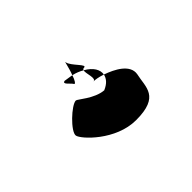

<svg xmlns="http://www.w3.org/2000/svg" viewBox="-52 -113 387 387"><g transform="rotate(-45 141.5 80.0)"><path d="M56 108C58 120 106 172 164 172C232 172 224 139 231 108C235 84 206 69 183 61C181 70 175 78 161 84C135 82 110 58 106 58C93 58 54 95 56 108ZM118 14C108 16 124 26 127 32C129 35 134 27 137 17C132 16 124 15 118 14ZM137 17C146 19 153 22 160 26C161 24 162 23 164 23C176 23 148 2 146 -11C146 -17 143 2 137 17ZM158 56C163 56 171 57 183 61C185 49 178 36 160 26C158 34 168 56 158 56Z"/></g></svg>

Font: Ampere
Style: SCRevIta
Weight: 400
Version: Version 1